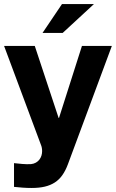

<svg xmlns="http://www.w3.org/2000/svg" viewBox="-25 -743 570 944"><path d="M309.1 64Q297.4 95.7 281.7 117.9Q266.1 140.1 244.6 154.1Q223.1 168 195.3 174.6Q167.5 181.2 130.9 181.2Q108.9 181.2 87.4 179.7Q65.9 178.2 43.9 175.8V59.1Q64.5 61.5 85.2 63.2Q106 64.9 127 64Q141.1 62.5 151.4 56.6Q161.6 50.8 168.5 42Q175.3 33.2 178.7 22.5Q182.1 11.7 182.1 0Q182.1 -17.6 175.8 -32.2L-4.9 -517.1H146L263.2 -163.1H265.1L377.9 -517.1H524.9ZM184.1 -581.1 279.8 -723.1H437L283.2 -581.1Z"/></svg>

Font: XB Khoramshahr
Style: Bold
Weight: 700
Designer: Behnam
Foundry: Irmug
Version: Version 8.005 2009